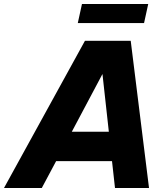

<svg xmlns="http://www.w3.org/2000/svg" viewBox="-60 -945 838 965"><path d="M331 -829 352 -925H685L664 -829ZM-40 0 367 -740H597L689 0H518L503 -135H222L150 0ZM301 -283H487L455 -573Z"/></svg>

Font: Be Vietnam Pro ExtraBold
Style: Italic
Weight: 800
Italic angle: -12°
Designer: Lam Bao, Tony Le, Vietanh Nguyen
Foundry: Yellow Type Foundry
Version: Version 1.002; ttfautohint (v1.8.3)